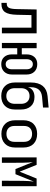

<svg xmlns="http://www.w3.org/2000/svg" viewBox="1105 -1885 790 3040"><g transform="rotate(90 1500.0 -365.0)"><path d="M25 7V-77H40Q86 -77 104.5 -113Q123 -149 124 -242L130 -550H508V0H418V-468H219L214 -238Q211 -107 172 -50Q133 7 45 7Z M995 10Q924 10 882.5 -36Q841 -82 841 -160V-243H743V0H660V-550H743V-315H841V-390Q841 -468 882.5 -514Q924 -560 995 -560Q1071 -560 1115.5 -514Q1160 -468 1160 -390V-160Q1160 -82 1115.5 -36Q1071 10 995 10ZM996 -60Q1034 -60 1055.5 -87Q1077 -114 1077 -160V-390Q1077 -436 1055.5 -463Q1034 -490 996 -490Q959 -490 938 -463Q917 -436 917 -390V-160Q917 -114 938 -87Q959 -60 996 -60Z M1500 10Q1401 10 1343.5 -48Q1286 -106 1286 -205V-458Q1286 -579 1340.5 -646Q1395 -713 1501 -723L1683 -740V-651L1515 -636Q1361 -622 1361 -458V-413Q1373 -461 1413.5 -488.5Q1454 -516 1516 -516Q1611 -516 1662.5 -458Q1714 -400 1714 -303V-205Q1714 -106 1656.5 -48Q1599 10 1500 10ZM1500 -70Q1558 -70 1591 -106.5Q1624 -143 1624 -205V-303Q1624 -365 1591 -401.5Q1558 -438 1500 -438Q1442 -438 1409 -401.5Q1376 -365 1376 -303V-205Q1376 -143 1409 -106.5Q1442 -70 1500 -70Z M2100 8Q2001 8 1942.5 -50Q1884 -108 1884 -212V-338Q1884 -443 1942 -500.5Q2000 -558 2100 -558Q2200 -558 2258 -500.5Q2316 -443 2316 -338V-212Q2316 -108 2257.5 -50Q2199 8 2100 8ZM2100 -72Q2159 -72 2192.5 -105Q2226 -138 2226 -202V-348Q2226 -412 2192.5 -445Q2159 -478 2100 -478Q2042 -478 2008 -445Q1974 -412 1974 -348V-202Q1974 -138 2008 -105Q2042 -72 2100 -72Z M2472 0V-550H2590L2698 -281L2807 -550H2928V0H2842V-85Q2842 -228 2843.5 -332Q2845 -436 2855 -506L2738 -215H2656L2546 -490Q2555 -428 2556.5 -332Q2558 -236 2558 -85V0Z"/></g></svg>

Font: JetBrains Mono NL
Style: Regular
Weight: 400
Monospace: yes
Designer: Philipp Nurullin, Konstantin Bulenkov
Foundry: JetBrains
Version: Version 2.305; ttfautohint (v1.8.4.7-5d5b)